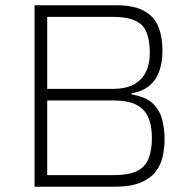

<svg xmlns="http://www.w3.org/2000/svg" viewBox="-20 -708 726 728"><path d="M111 0V-688H421Q489 -688 527.5 -666Q566 -644 581 -605.5Q596 -567 596 -516Q596 -473 584.5 -439.5Q573 -406 547.5 -384Q522 -362 479 -354V-350Q534 -341 560.5 -314.5Q587 -288 595.5 -252.5Q604 -217 604 -180Q604 -147 597 -115Q590 -83 570 -57Q550 -31 512.5 -15.5Q475 0 414 0ZM159 -44H412Q467 -44 498.5 -59Q530 -74 543 -106Q556 -138 556 -185Q556 -234 541 -265.5Q526 -297 494.5 -312Q463 -327 412 -327H159ZM159 -371H409Q454 -371 485 -386.5Q516 -402 532 -433Q548 -464 548 -507Q548 -554 536 -584.5Q524 -615 493.5 -629.5Q463 -644 409 -644H159Z"/></svg>

Font: Saira Thin ExtraLight
Style: Regular
Weight: 250
Version: Version 1.101